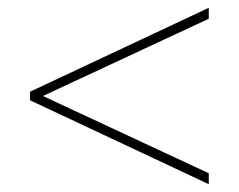

<svg xmlns="http://www.w3.org/2000/svg" viewBox="-20 -599 612 492"><path d="M515 -127 57 -342V-364L515 -579V-551L90 -353L515 -155Z"/></svg>

Font: Noto Sans Sinhala UI Thin
Style: Regular
Weight: 100
Designer: Jelle Bosma - Monotype Design Team
Foundry: Monotype Imaging Inc.
Version: Version 2.006; ttfautohint (v1.8.4.7-5d5b)